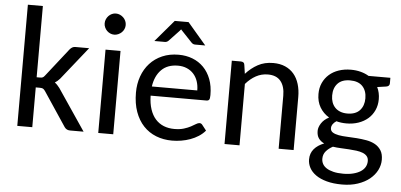

<svg xmlns="http://www.w3.org/2000/svg" viewBox="-55 -809 2289 1096"><g transform="rotate(5 1089.0 -261.0)"><path d="M148.4 -694.3V-286.1H168Q177.2 -286.1 182.9 -288.6Q188.5 -291 194.8 -299.3L321.8 -460.9Q328.6 -468.8 335.9 -473.1Q343.3 -477.5 354.5 -477.5H432.6L282.7 -289.6Q275.9 -282.2 269 -276.1Q262.2 -270 254.4 -265.1Q262.7 -259.8 269.3 -252.2Q275.9 -244.6 282.7 -236.3L442.4 0H365.2Q355 0 347.2 -3.7Q339.4 -7.3 333 -16.1L202.6 -211.9Q195.8 -221.7 189.7 -224.9Q183.6 -228 170.4 -228H148.4V0H62.5V-694.3Z M508.3 0ZM612.3 -477.5V0H526.4V-477.5ZM628.9 -627Q628.9 -614.7 624 -603.8Q619.1 -592.8 610.6 -584.7Q602.1 -576.7 591.1 -571.8Q580.1 -566.9 567.9 -566.9Q555.7 -566.9 544.9 -571.8Q534.2 -576.7 526.1 -584.7Q518.1 -592.8 513.2 -603.8Q508.3 -614.7 508.3 -627Q508.3 -639.6 513.2 -650.6Q518.1 -661.6 526.1 -669.9Q534.2 -678.2 544.9 -683.1Q555.7 -688 567.9 -688Q580.1 -688 591.1 -683.1Q602.1 -678.2 610.6 -669.9Q619.1 -661.6 624 -650.6Q628.9 -639.6 628.9 -627Z M945.3 -484.9Q988.3 -484.9 1024.9 -470.7Q1061.5 -456.5 1088.4 -429.2Q1115.2 -401.9 1130.4 -362.3Q1145.5 -322.8 1145.5 -271.5Q1145.5 -251.5 1141.1 -244.9Q1136.7 -238.3 1125 -238.3H805.7Q806.6 -193.4 817.9 -159.9Q829.1 -126.5 848.9 -104.5Q868.7 -82.5 896 -71.5Q923.3 -60.5 957 -60.5Q988.3 -60.5 1011.2 -67.6Q1034.2 -74.7 1050.5 -83.5Q1066.9 -92.3 1078.1 -99.4Q1089.4 -106.4 1097.7 -106.4Q1103 -106.4 1106.9 -104.2Q1110.8 -102.1 1113.8 -98.1L1138.2 -66.9Q1122.1 -47.9 1100.3 -33.9Q1078.6 -20 1053.7 -11Q1028.8 -2 1002.2 2.4Q975.6 6.8 949.7 6.8Q899.9 6.8 857.9 -9.8Q815.9 -26.4 785.4 -58.8Q754.9 -91.3 737.8 -138.9Q720.7 -186.5 720.7 -248.5Q720.7 -298.3 736.1 -341.6Q751.5 -384.8 780.5 -416.7Q809.6 -448.7 851.3 -466.8Q893.1 -484.9 945.3 -484.9ZM946.8 -422.4Q886.7 -422.4 851.8 -387.2Q816.9 -352.1 808.1 -291H1068.4Q1068.4 -319.8 1060.1 -344Q1051.8 -368.2 1036.1 -385.5Q1020.5 -402.8 997.8 -412.6Q975.1 -422.4 946.8 -422.4ZM1091.3 -550.8H1033.7Q1028.3 -550.8 1022.9 -552.7Q1017.6 -554.7 1012.2 -560.1L954.6 -621.1Q952.1 -623 950.4 -625.5Q948.7 -627.9 946.3 -630.4Q942.4 -625 939 -621.6L880.9 -560.1Q872.1 -550.8 859.4 -550.8H799.8L905.8 -675.3H984.9Z M1250 0V-477.5H1301.3Q1310.5 -477.5 1316.4 -473.4Q1322.3 -469.2 1323.2 -460L1330.6 -409.2Q1361.3 -443.4 1399.4 -464.1Q1437.5 -484.9 1487.3 -484.9Q1526.4 -484.9 1555.9 -471.9Q1585.4 -459 1605.5 -435.3Q1625.5 -411.6 1635.7 -378.2Q1646 -344.7 1646 -304.2V0H1560.1V-304.2Q1560.1 -357.4 1535.9 -387.2Q1511.7 -417 1462.4 -417Q1425.8 -417 1394 -399.7Q1362.3 -382.3 1335.9 -351.6V0Z M1932.6 -485.4Q1962.4 -485.4 1988.3 -478.5Q2014.2 -471.7 2035.2 -459H2160.2V-427.2Q2160.2 -410.2 2140.6 -407.2L2089.8 -399.9Q2105 -368.7 2105 -331.5Q2105 -296.4 2092 -268.1Q2079.1 -239.7 2056.2 -219.7Q2033.2 -199.7 2001.7 -188.7Q1970.2 -177.7 1932.6 -177.7Q1901.4 -177.7 1875 -185.1Q1860.8 -175.8 1854 -165.3Q1847.2 -154.8 1847.2 -144.5Q1847.2 -127.4 1860.4 -119.1Q1873.5 -110.8 1895 -106.9Q1916.5 -103 1943.8 -102.1Q1971.2 -101.1 1999.8 -98.9Q2028.3 -96.7 2055.7 -91.8Q2083 -86.9 2104.5 -75Q2126 -63 2139.2 -42.2Q2152.3 -21.5 2152.3 11.7Q2152.3 42.5 2137.7 71.3Q2123 100.1 2095.5 122.6Q2067.9 145 2028.1 158.4Q1988.3 171.9 1938 171.9Q1887.7 171.9 1850.1 161.6Q1812.5 151.4 1787.6 133.8Q1762.7 116.2 1750.5 93.3Q1738.3 70.3 1738.3 45.4Q1738.3 10.3 1759 -14.2Q1779.8 -38.6 1816.4 -52.7Q1796.4 -62 1784.7 -78.1Q1772.9 -94.2 1772.9 -121.1Q1772.9 -141.6 1787.6 -164.6Q1802.2 -187.5 1831.5 -202.6Q1797.9 -222.7 1778.6 -255.4Q1759.3 -288.1 1759.3 -331.5Q1759.3 -366.7 1772.2 -395Q1785.2 -423.3 1808.1 -443.6Q1831.1 -463.9 1862.8 -474.6Q1894.5 -485.4 1932.6 -485.4ZM2073.2 25.9Q2073.2 8.8 2064.2 -2Q2055.2 -12.7 2039.6 -18.8Q2023.9 -24.9 2003.4 -27.6Q1982.9 -30.3 1960 -31.7Q1937 -33.2 1913.3 -34.2Q1889.6 -35.2 1867.7 -38.6Q1843.8 -25.9 1828.6 -8.1Q1813.5 9.8 1813.5 34.7Q1813.5 50.8 1820.8 64.5Q1828.1 78.1 1843.5 88.1Q1858.9 98.1 1882.8 104Q1906.7 109.9 1939.5 109.9Q1971.7 109.9 1996.6 103.5Q2021.5 97.2 2038.6 86.2Q2055.7 75.2 2064.5 59.8Q2073.2 44.4 2073.2 25.9ZM1932.6 -234.4Q1980 -234.4 2004.2 -260.7Q2028.3 -287.1 2028.3 -329.6Q2028.3 -373 2004.2 -398.7Q1980 -424.3 1932.6 -424.3Q1886.2 -424.3 1862.1 -398.7Q1837.9 -373 1837.9 -329.6Q1837.9 -308.6 1844 -291.3Q1850.1 -273.9 1862.1 -261.2Q1874 -248.5 1891.8 -241.5Q1909.7 -234.4 1932.6 -234.4Z"/></g></svg>

Font: Carlito
Style: Regular
Weight: 400
Designer: Lukasz Dziedzic
Foundry: tyPoland Lukasz Dziedzic
Version: Version 1.103; Beta1; all basic design good, some composites